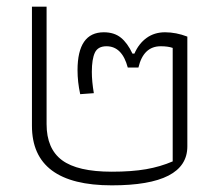

<svg xmlns="http://www.w3.org/2000/svg" viewBox="-20 -551 656 577"><path d="M76 -173V-531H120V-178Q120 -104 166.5 -69.5Q213 -35 316 -35Q376 -35 419 -42.5Q462 -50 499 -66V-407Q485 -412 463 -412Q411 -412 396 -348H364Q347 -412 300 -412Q274 -412 265 -392.5Q256 -373 256 -335Q256 -306 262 -271L221 -268Q213 -305 213 -340Q213 -454 292 -454Q323 -454 343 -438Q363 -422 378 -390H384Q397 -420 420.5 -437Q444 -454 476 -454Q509 -454 543 -441V-111Q543 6 316 6Q76 6 76 -173Z"/></svg>

Font: Athiti Light
Style: Regular
Weight: 300
Designer: CadsonDemak Team
Foundry: CadsonDemak
Version: Version 1.032